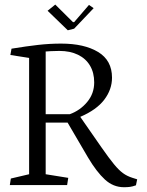

<svg xmlns="http://www.w3.org/2000/svg" viewBox="-20 -801 637 831"><path d="M273.4 -669.9 300.8 -676.8 385.3 -765.6 365.2 -779.8 300.8 -705.1H295.9L219.2 -781.2L186 -754.4ZM275.4 -31.2 177.7 -46.9V-270.5H272.5L360.8 -119.6Q397.9 -57.1 434.1 -23.9Q470.2 9.3 516.6 9.3Q531.7 9.3 542.7 7.8Q553.7 6.3 568.4 1L573.7 -24.9L553.7 -31.2Q529.8 -38.6 512 -51.8Q494.1 -64.9 473.4 -90.1Q452.6 -115.2 418.5 -164.1L327.6 -294.9V-295.4Q397.5 -325.2 431.2 -369.4Q464.8 -413.6 464.8 -464.8Q464.8 -539.6 404.8 -575.9Q344.7 -612.3 244.6 -612.3Q195.3 -612.3 145.5 -606.7Q95.7 -601.1 29.8 -590.3L24.9 -563L106 -550.3V-46.9L26.9 -28.3L22.5 0H270.5ZM236.8 -580.6Q283.7 -580.6 317.6 -564Q351.6 -547.4 369.6 -516.8Q387.7 -486.3 387.7 -444.3Q387.7 -396 357.2 -359.4Q326.7 -322.8 281.7 -306.6H177.7V-578.1Q182.6 -578.6 200.2 -579.6Q217.8 -580.6 236.8 -580.6Z"/></svg>

Font: Neuton Light
Style: Regular
Weight: 300
Designer: Brian M Zick
Foundry: Brian M Zick
Version: Version 1.560